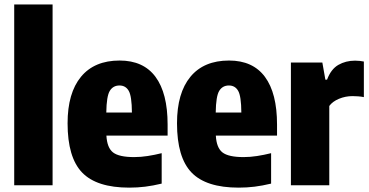

<svg xmlns="http://www.w3.org/2000/svg" viewBox="-20 -828 1651 858"><path d="M43.5 0V-808H215V0Z M557.5 10.5Q412 10.5 347 -57Q282 -124.5 282 -277Q282 -412.5 342 -485Q402 -557.5 514.5 -557.5Q621 -557.5 675 -484.5Q729 -411.5 729 -271.5V-222H455.5Q458.5 -167.5 485.2 -146.8Q512 -126 579.5 -126Q609 -126 639.8 -130.8Q670.5 -135.5 702.5 -143.5V-7.5Q663 2 628.8 6.2Q594.5 10.5 557.5 10.5ZM514 -446Q485.5 -446 470.8 -422.2Q456 -398.5 455 -325H569.5Q569 -398.5 555.2 -422.2Q541.5 -446 514 -446Z M1046.5 10.5Q901 10.5 836 -57Q771 -124.5 771 -277Q771 -412.5 831 -485Q891 -557.5 1003.5 -557.5Q1110 -557.5 1164 -484.5Q1218 -411.5 1218 -271.5V-222H944.5Q947.5 -167.5 974.2 -146.8Q1001 -126 1068.5 -126Q1098 -126 1128.8 -130.8Q1159.5 -135.5 1191.5 -143.5V-7.5Q1152 2 1117.8 6.2Q1083.5 10.5 1046.5 10.5ZM1003 -446Q974.5 -446 959.8 -422.2Q945 -398.5 944 -325H1058.5Q1058 -398.5 1044.2 -422.2Q1030.5 -446 1003 -446Z M1280 0V-548.5H1420.5L1434 -472H1441.5Q1459 -519 1492 -538Q1525 -557 1567 -557Q1577.5 -557 1588 -555.8Q1598.5 -554.5 1606 -553V-394Q1594 -396.5 1580.5 -397.5Q1567 -398.5 1555.5 -398.5Q1523.5 -398.5 1494.8 -386.5Q1466 -374.5 1451.5 -354.5V0Z"/></svg>

Font: Encode Sans Cnd XBd
Style: Regular
Weight: 800
Width: 3
Designer: Multiple Designers
Foundry: Impallari Type
Version: Version 3.002; ttfautohint (v1.8.3) -l 8 -r 50 -G 200 -x 14 